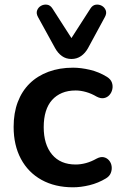

<svg xmlns="http://www.w3.org/2000/svg" viewBox="-20 -787 512 817"><path d="M291 10Q214 10 157 -21.5Q100 -53 69 -111Q38 -169 38 -247Q38 -306 55.5 -352.5Q73 -399 106 -431.5Q139 -464 186 -481.5Q233 -499 291 -499Q324 -499 362.5 -490Q401 -481 435 -460Q451 -450 456 -436Q461 -422 458 -407.5Q455 -393 445.5 -382.5Q436 -372 422 -369.5Q408 -367 391 -376Q369 -389 346 -395.5Q323 -402 302 -402Q269 -402 244 -391.5Q219 -381 201.5 -361.5Q184 -342 175 -313Q166 -284 166 -246Q166 -172 201.5 -129.5Q237 -87 302 -87Q323 -87 345.5 -93Q368 -99 391 -112Q408 -121 421.5 -118Q435 -115 444 -104.5Q453 -94 455 -79.5Q457 -65 451.5 -51Q446 -37 431 -28Q398 -8 361 1Q324 10 291 10ZM284 -536Q261 -536 243.5 -548.5Q226 -561 214 -583L142 -714Q133 -730 138 -743Q143 -756 155 -762.5Q167 -769 180.5 -767Q194 -765 203 -751L284 -625L365 -751Q374 -765 387.5 -767Q401 -769 413 -762.5Q425 -756 430 -743Q435 -730 426 -714L355 -583Q343 -561 325 -548.5Q307 -536 284 -536Z"/></svg>

Font: Nunito ExtraLight
Style: Regular
Weight: 200
Designer: Vernon Adams
Foundry: Vernon Adams
Version: Version 3.602